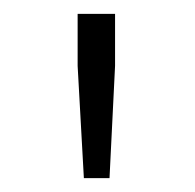

<svg xmlns="http://www.w3.org/2000/svg" viewBox="-20 -785 281 277"><path d="M101 -528 92 -690V-765H146V-690L138 -528Z"/></svg>

Font: Noto Sans HK Thin ExtraLight
Style: Regular
Weight: 250
Version: Version 2.004-H2;hotconv 1.0.118;makeotfexe 2.5.65603